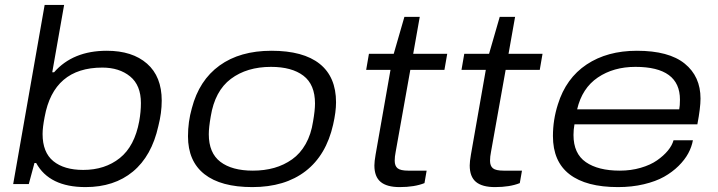

<svg xmlns="http://www.w3.org/2000/svg" viewBox="-20 -743 2898 775"><path d="M325.2 12.2Q179.2 12.2 126 -85H119.1L96.2 0H33.2L160.2 -723.1H238.8L190.9 -451.2H198.2Q274.4 -538.1 411.1 -538.1Q514.2 -538.1 573.5 -486.1Q632.8 -434.1 632.8 -336.9Q632.8 -287.1 619.1 -233.9Q592.3 -113.3 516.6 -50.5Q440.9 12.2 325.2 12.2ZM315.9 -57.1Q403.8 -57.1 463.6 -105Q523.4 -152.8 542 -253.9Q548.8 -292 548.8 -327.1Q548.8 -398.9 505.1 -434.6Q461.4 -470.2 393.1 -470.2Q196.3 -470.2 160.2 -271Q151.9 -228.5 151.9 -202.1Q151.9 -127.9 195.3 -92.5Q238.8 -57.1 315.9 -57.1Z M998.5 12.2Q871.6 12.2 805.2 -40Q738.8 -92.3 738.8 -192.9Q738.8 -251.5 754.4 -306.2Q783.7 -418.9 866.2 -478.5Q948.7 -538.1 1075.7 -538.1Q1204.1 -538.1 1270.3 -485.4Q1336.4 -432.6 1336.4 -330.1Q1336.4 -291.5 1324.7 -240.2Q1296.9 -116.7 1213.4 -52.2Q1129.9 12.2 998.5 12.2ZM1000.5 -54.2Q1047.4 -54.2 1086.9 -65.4Q1126.5 -76.7 1159.2 -99.9Q1191.9 -123 1213.9 -161.9Q1235.8 -200.7 1243.7 -252.9Q1251.5 -297.4 1251.5 -325.2Q1251.5 -401.9 1204.6 -437.5Q1157.7 -473.1 1073.7 -473.1Q976.6 -473.1 911.9 -424.6Q847.2 -376 830.6 -272.9Q822.8 -228.5 822.8 -201.2Q822.8 -125.5 869.6 -89.8Q916.5 -54.2 1000.5 -54.2Z M1593.3 12.2Q1541.5 12.2 1516.4 -8.8Q1491.2 -29.8 1491.2 -75.2Q1491.2 -90.8 1496.1 -119.1L1556.2 -460.9H1458L1469.2 -525.9H1569.3L1612.3 -674.8H1674.3L1647.9 -525.9H1785.2L1773.9 -460.9H1636.2L1577.1 -129.9Q1573.2 -110.8 1573.2 -94.2Q1573.2 -73.2 1585 -63.7Q1596.7 -54.2 1627.9 -54.2H1702.1L1693.4 -3.9Q1653.3 12.2 1593.3 12.2Z M1978 12.2Q1926.3 12.2 1901.1 -8.8Q1876 -29.8 1876 -75.2Q1876 -90.8 1880.9 -119.1L1940.9 -460.9H1842.8L1854 -525.9H1954.1L1997.1 -674.8H2059.1L2032.7 -525.9H2169.9L2158.7 -460.9H2021L1961.9 -129.9Q1958 -110.8 1958 -94.2Q1958 -73.2 1969.7 -63.7Q1981.4 -54.2 2012.7 -54.2H2086.9L2078.1 -3.9Q2038.1 12.2 1978 12.2Z M2474.6 12.2Q2346.2 12.2 2279.1 -39.3Q2211.9 -90.8 2211.9 -193.8Q2211.9 -259.3 2231.9 -321.8Q2264.6 -427.2 2347.9 -482.7Q2431.2 -538.1 2550.8 -538.1Q2679.7 -538.1 2743.7 -486.3Q2807.6 -434.6 2807.6 -345.2Q2807.6 -307.6 2794.9 -241.2H2298.8Q2294.9 -219.7 2294.9 -198.2Q2294.9 -123 2344.7 -88.6Q2394.5 -54.2 2481.9 -54.2Q2526.9 -54.2 2566.2 -65.7Q2605.5 -77.1 2632.1 -95.7Q2658.7 -114.3 2675.8 -135Q2692.9 -155.8 2698.7 -176.8H2776.9Q2772 -149.9 2758.1 -124Q2744.1 -98.1 2719 -73.2Q2693.8 -48.3 2660.4 -29.5Q2627 -10.7 2578.9 0.7Q2530.8 12.2 2474.6 12.2ZM2309.6 -301.8H2721.7Q2724.6 -315.9 2724.6 -340.8Q2724.6 -473.1 2544.9 -473.1Q2456.5 -473.1 2393.1 -430.2Q2329.6 -387.2 2309.6 -301.8Z"/></svg>

Font: Archivo Expanded Light
Style: Italic
Weight: 300
Width: 7
Italic angle: -10°
Designer: Hector Gatti
Foundry: Omnibus-Type
Version: Version 2.001